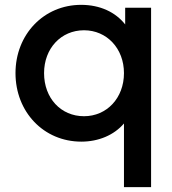

<svg xmlns="http://www.w3.org/2000/svg" viewBox="-20 -573 710 793"><path d="M492 200H604V-541H497V-472C457 -523 393 -553 315 -553C161 -553 44 -431 44 -271C44 -111 160 12 316 12C387 12 451 -15 492 -63ZM162 -271C162 -373 232 -448 327 -448C421 -448 492 -373 492 -271C492 -168 421 -93 327 -93C231 -93 162 -168 162 -271Z"/></svg>

Font: Mluvka SemiBold
Style: Regular
Weight: 600
Designer: Modified by Jiří Krblich, Original typeface by Gumpita Rahayu
Foundry: Gumpita Rahayu & Jiří Krblich
Version: Version 2.000;Glyphs 3.1.1 (3134)